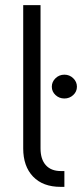

<svg xmlns="http://www.w3.org/2000/svg" viewBox="-20 -727 319 747"><path d="M216.8 -61.5H230.5V0H215.8Q147 0 108.6 -40Q70.3 -80.1 70.3 -149.4V-707H137.7V-149.4Q137.7 -107.4 158.2 -84.5Q178.7 -61.5 216.8 -61.5ZM181.6 -389.6Q181.6 -408.7 196 -422.6Q210.4 -436.5 230.5 -436.5Q250.5 -436.5 264.9 -422.6Q279.3 -408.7 279.3 -389.6Q279.3 -370.6 264.9 -357.2Q250.5 -343.8 230.5 -343.8Q210.4 -343.8 196 -357.2Q181.6 -370.6 181.6 -389.6Z"/></svg>

Font: Pretendard GOV Light
Style: Regular
Weight: 300
Designer: Base glyphs from Inter by Rasmus Andersson; Hangeul glyphs from Noto Sans CJK(Source Han Sans) by Jang Soo-young and Kan
Foundry: Kil Hyung-jin
Version: Version 1.309